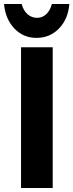

<svg xmlns="http://www.w3.org/2000/svg" viewBox="-40 -938 366 958"><path d="M223 -702H65V0H223ZM145 -849Q118 -849 97.5 -867Q77 -885 68 -918H-20Q-13 -843 31.5 -796Q76 -749 142 -749Q209 -749 254.5 -796Q300 -843 306 -918H219Q210 -885 190.5 -867Q171 -849 145 -849Z"/></svg>

Font: Geom
Style: Bold
Weight: 700
Version: Version 1.102